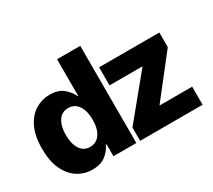

<svg xmlns="http://www.w3.org/2000/svg" viewBox="-137 -983 1382 1245"><g transform="rotate(-30 554.0 -360.5)"><path d="M238.3 7.8Q178.2 7.8 128.7 -23.7Q79.1 -55.2 49.8 -117.4Q20.5 -179.7 20.5 -272.5Q20.5 -368.7 50.8 -430.7Q81.1 -492.7 130.6 -522.7Q180.2 -552.7 237.3 -552.7Q301.8 -552.7 338.9 -521.2Q376 -489.7 391.6 -452.1H395V-727.5H568.8V0H397.5V-88.9H391.6Q375 -50.8 337.6 -21.5Q300.3 7.8 238.3 7.8ZM298.3 -127.4Q345.7 -127.4 372.6 -167Q399.4 -206.5 399.4 -272.5Q399.4 -339.4 372.8 -378.4Q346.2 -417.5 298.3 -417.5Q250 -417.5 224.4 -377.9Q198.7 -338.4 198.7 -272.5Q198.7 -206.5 224.6 -167Q250.5 -127.4 298.3 -127.4ZM597.2 0V-99.6L849.6 -407.2V-410.6H605V-545.9H1056.2V-436.5L822.8 -138.7V-135.3H1064.9V0Z"/></g></svg>

Font: Inter Tight ExtraBold
Style: Regular
Weight: 800
Designer: Rasmus Andersson
Foundry: rsms
Version: Version 3.004; ttfautohint (v1.8.4.7-5d5b)